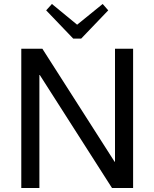

<svg xmlns="http://www.w3.org/2000/svg" viewBox="-20 -945 776 965"><path d="M649 -700V0H543L180 -568H178V0H87V-700H193L556 -132H558V-700ZM524 -893 388 -751H348L212 -893L241 -925L393 -800H342L496 -925Z"/></svg>

Font: Pathway Extreme 72pt Medium
Style: Regular
Weight: 500
Designer: Eduardo Rodriguez Tunni
Foundry: Eduardo Rodriguez Tunni
Version: Version 1.001;gftools[0.9.26]